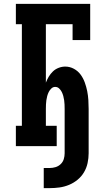

<svg xmlns="http://www.w3.org/2000/svg" viewBox="-20 -755 540 992"><path d="M206 217V113H237Q252 113 267 108.5Q282 104 293.5 93Q305 82 309.5 67Q314 52 314 37V-192Q314 -204 313.5 -215Q313 -226 311.5 -237Q310 -248 307 -259Q304 -270 299 -280Q294 -290 285.5 -298Q277 -306 265 -306Q254 -306 245.5 -298Q237 -290 232 -280Q227 -270 224 -259Q221 -248 219.5 -237Q218 -226 217.5 -215Q217 -204 217 -192V-105H273V0H62V-105H93V-630H62V-735H446V-548H355V-630H217V-328Q223 -344 232 -359Q241 -374 253.5 -386Q266 -398 283 -404.5Q300 -411 317 -411Q341 -411 362 -399.5Q383 -388 396.5 -369.5Q410 -351 418 -329Q426 -307 430.5 -284.5Q435 -262 436.5 -238.5Q438 -215 438 -192V37Q438 62 432.5 87.5Q427 113 414 135Q401 157 381 173.5Q361 190 337 200Q313 210 287.5 213.5Q262 217 237 217Z"/></svg>

Font: Iosevka Curly Slab Extrabold
Style: Regular
Weight: 800
Monospace: yes
Designer: Belleve Invis
Foundry: Belleve Invis
Version: Version 22.1.2; ttfautohint (v1.8.4)